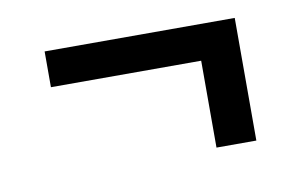

<svg xmlns="http://www.w3.org/2000/svg" viewBox="-40 -440 580 370"><g transform="rotate(-10 250.0 -255.0)"><path d="M358 -135V-305H64V-375H436V-135Z"/></g></svg>

Font: Zed Mono
Style: Regular
Weight: 400
Monospace: yes
Designer: Belleve Invis
Foundry: Belleve Invis
Version: Version 1.0.0; ttfautohint (v1.8.4)